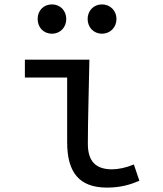

<svg xmlns="http://www.w3.org/2000/svg" viewBox="-20 -838 740 872"><path d="M151 -752C151 -714 177 -685 216 -685C254 -685 281 -714 281 -752C281 -789 254 -818 216 -818C177 -818 151 -789 151 -752ZM378 -752C378 -714 405 -685 443 -685C481 -685 509 -714 509 -752C509 -789 481 -818 443 -818C405 -818 378 -789 378 -752ZM285 -192C285 -57 338 14 466 14C529 14 573 0 613 -17L588 -91C552 -76 516 -69 489 -69C416 -69 379 -104 379 -185C379 -296 384 -440 386 -567H93V-486H285Z"/></svg>

Font: Kawkab Mono Light
Style: Bold
Weight: 400
Monospace: yes
Designer: Abdullah Arif
Foundry: Abdullah Arif
Version: Version 1.000;PS 000.500;hotconv 1.0.88;makeotf.lib2.5.64775